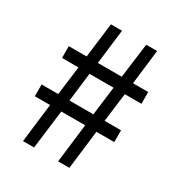

<svg xmlns="http://www.w3.org/2000/svg" viewBox="-172 -843 898 961"><g transform="rotate(30 277.5 -363.0)"><path d="M101 0H165L193 -224H331L304 0H369L396 -224H499V-292H404L425 -458H521V-526H433L457 -726H394L368 -526H230L254 -726H190L165 -526H62V-458H157L136 -292H40V-224H128ZM201 -292 221 -458H360L339 -292Z"/></g></svg>

Font: Spoqa Han Sans Neo Regular
Style: Regular
Weight: 400
Designer: [Spoqa Han Sans Neo] Dong-huui Kim  Younghwa Kang  Yujin Lee  [Noto Sans] Ryoko NISHIZUKA  (kana & ideographs); Paul D. 
Foundry: Spoqa (http://www.spoqa-han-sans.com)
Version: Version 1.000